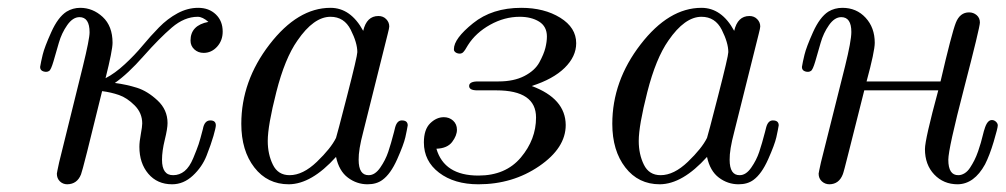

<svg xmlns="http://www.w3.org/2000/svg" viewBox="-20 -462 2582 493"><path d="M83 -290Q85 -302.2 89.6 -321.5Q94.2 -340.8 111.6 -379.4Q128.9 -418 150.9 -432.1Q167 -441.9 186 -441.9Q218.3 -441.9 243.7 -418.5Q269 -395 269 -352.1Q269 -333 251 -261.2Q274.9 -273.4 300.5 -297.1Q326.2 -320.8 346.2 -345Q366.2 -369.1 388.2 -391.6Q410.2 -414.1 436 -428Q461.9 -441.9 488.8 -441.9Q516.6 -441.9 534.2 -425Q551.8 -408.2 551.8 -380.9Q551.8 -357.9 537.4 -342Q522.9 -326.2 502.9 -326.2Q488.8 -326.2 479 -335.2Q469.2 -344.2 469.2 -357.9Q469.2 -397 515.1 -405.8Q500 -418.9 487.8 -418.9Q453.6 -418.9 421.4 -391.4Q389.2 -363.8 348.6 -317.9Q308.1 -272 274.9 -249Q304.7 -245.1 331.8 -236.6Q358.9 -228 384.5 -204.1Q410.2 -180.2 410.2 -146Q410.2 -131.8 403.1 -103Q396 -74.2 396 -51.8Q396 -11.7 424.8 -12.2Q440.9 -12.2 453.9 -22.7Q466.8 -33.2 476.3 -56.2Q485.8 -79.1 490 -91.6Q494.1 -104 501 -130.9Q504.9 -152.8 520 -152.8Q534.2 -152.8 534.2 -140.1Q534.2 -134.3 528.1 -113Q522 -91.8 510.5 -62.5Q499 -33.2 475.1 -11Q451.2 11.2 421.9 11.2Q383.8 11.2 360.8 -15.9Q337.9 -43 337.9 -85Q337.9 -98.1 341.6 -117.7Q345.2 -137.2 345.2 -145Q345.2 -171.9 325.7 -191.4Q306.2 -210.9 285.6 -218Q265.1 -225.1 242.2 -228Q192.4 -23.9 188 -14.2Q178.2 10.7 152.8 11.2Q141.6 11.2 133.8 3.7Q126 -3.9 126 -16.1Q126 -18.1 131.8 -44.9L192.9 -292Q210 -361.8 210 -378.9Q210 -418 184.1 -418Q167 -418 152.6 -397.5Q138.2 -377 131.1 -352.1Q124 -327.1 117.4 -304.7Q110.8 -282.2 106 -279.8Q100.1 -275.9 91.6 -278.6Q83 -281.2 83 -290Z M599.6 -144Q599.6 -253.9 672.1 -347.9Q744.6 -441.9 828.6 -441.9Q880.4 -441.9 912.6 -382.8Q921.4 -420.9 951.7 -420.9Q963.9 -420.9 971.7 -412.8Q979.5 -404.8 979.5 -394Q979.5 -390.1 975.6 -375L912.6 -123Q900.4 -77.1 900.9 -51.8Q900.9 -11.7 926.8 -12.2Q942.9 -12.2 956.3 -31.5Q969.7 -50.8 976.8 -71.8Q983.9 -92.8 991.7 -123Q993.7 -130.9 994.6 -134.8Q999.5 -152.8 1011.7 -152.8Q1026.9 -152.8 1026.9 -140.1Q1024.9 -127.9 1020.8 -109.4Q1016.6 -90.8 999.8 -53Q982.9 -15.1 961.9 0Q946.8 11.2 923.8 11.2Q896 11.2 873.3 -5.9Q850.6 -22.9 842.8 -59.1Q779.8 10.7 721.7 11.2Q666.5 11.2 633.1 -32Q599.6 -75.2 599.6 -144ZM667.5 -100.1Q667.5 -65.9 680.7 -39.1Q693.8 -12.2 723.6 -12.2Q757.8 -12.2 793.7 -46.6Q829.6 -81.1 842.8 -107.9Q844.7 -112.8 871.1 -215.3Q897.5 -317.9 897.5 -328.1Q897.5 -352.1 880.6 -385.5Q863.8 -418.9 828.6 -418.9Q785.6 -418.9 743.7 -357.9Q711.4 -312 689.5 -225.6Q667.5 -139.2 667.5 -100.1Z M1068.4 -96.2Q1068.4 -129.4 1084.5 -145.3Q1100.6 -161.1 1119.6 -161.1Q1133.8 -161.1 1143.6 -152.1Q1153.3 -143.1 1153.3 -128.9Q1153.3 -113.8 1140.9 -97.4Q1128.4 -81.1 1100.6 -80.1Q1120.6 -11.2 1208.5 -11.2Q1278.3 -11.2 1317.4 -57.6Q1356.4 -104 1356.4 -160.2Q1356.4 -230 1254.4 -230H1205.6Q1184.6 -230 1184.6 -241.2Q1184.6 -253.4 1209.5 -252.9H1260.3Q1299.3 -252.9 1326.4 -266.8Q1353.5 -280.8 1365 -302Q1376.5 -323.2 1380.4 -339.1Q1384.3 -355 1384.3 -368.2Q1384.3 -394 1364.3 -406.5Q1344.2 -418.9 1314.5 -418.9Q1275.4 -418.9 1238.5 -398.4Q1201.7 -377.9 1181.6 -346.2Q1173.8 -332 1168.5 -327.1Q1163.6 -323.2 1156.5 -324.7Q1149.4 -326.2 1146.5 -331.1Q1145.5 -332 1145.5 -335.9Q1145.5 -362.8 1194.6 -402.3Q1243.7 -441.9 1318.4 -441.9Q1377.4 -441.9 1418.5 -416.5Q1459.5 -391.1 1459.5 -351.1Q1459.5 -316.9 1429.9 -287.8Q1400.4 -258.8 1345.2 -241.2Q1432.1 -209 1432.6 -141.1Q1432.6 -82 1364.5 -35.4Q1296.4 11.2 1208.5 11.2Q1146.5 11.2 1107.4 -18.6Q1068.4 -48.3 1068.4 -96.2Z M1552.2 -144Q1552.2 -253.9 1624.8 -347.9Q1697.3 -441.9 1781.2 -441.9Q1833 -441.9 1865.2 -382.8Q1874 -420.9 1904.3 -420.9Q1916.5 -420.9 1924.3 -412.8Q1932.1 -404.8 1932.1 -394Q1932.1 -390.1 1928.2 -375L1865.2 -123Q1853 -77.1 1853.5 -51.8Q1853.5 -11.7 1879.4 -12.2Q1895.5 -12.2 1908.9 -31.5Q1922.4 -50.8 1929.4 -71.8Q1936.5 -92.8 1944.3 -123Q1946.3 -130.9 1947.3 -134.8Q1952.1 -152.8 1964.4 -152.8Q1979.5 -152.8 1979.5 -140.1Q1977.5 -127.9 1973.4 -109.4Q1969.2 -90.8 1952.4 -53Q1935.5 -15.1 1914.6 0Q1899.4 11.2 1876.5 11.2Q1848.6 11.2 1825.9 -5.9Q1803.2 -22.9 1795.4 -59.1Q1732.4 10.7 1674.3 11.2Q1619.1 11.2 1585.7 -32Q1552.2 -75.2 1552.2 -144ZM1620.1 -100.1Q1620.1 -65.9 1633.3 -39.1Q1646.5 -12.2 1676.3 -12.2Q1710.4 -12.2 1746.3 -46.6Q1782.2 -81.1 1795.4 -107.9Q1797.4 -112.8 1823.7 -215.3Q1850.1 -317.9 1850.1 -328.1Q1850.1 -352.1 1833.3 -385.5Q1816.4 -418.9 1781.2 -418.9Q1738.3 -418.9 1696.3 -357.9Q1664.1 -312 1642.1 -225.6Q1620.1 -139.2 1620.1 -100.1Z M2039.1 -290Q2041 -302.2 2045.7 -321.5Q2050.3 -340.8 2067.6 -379.4Q2085 -418 2106.9 -432.1Q2123 -441.9 2143.1 -441.9Q2179.2 -441.9 2202.6 -416.5Q2226.1 -391.1 2226.1 -352.1Q2226.1 -330.1 2205.1 -252.9H2395Q2423.8 -377 2434.3 -403.6Q2444.8 -430.2 2468.3 -430.2Q2479.5 -430.2 2487.8 -423.1Q2496.1 -416 2496.1 -404.1Q2496.1 -392.1 2455.6 -236.1Q2415 -80.1 2415 -51.8Q2415 -11.7 2440.9 -12.2Q2448.7 -12.2 2456.8 -17.1Q2464.8 -22 2470.9 -31.5Q2477.1 -41 2481.9 -50.5Q2486.8 -60.1 2491.5 -73.5Q2496.1 -86.9 2498.5 -95.5Q2501 -104 2503.9 -116Q2506.8 -127.9 2507.8 -129.9Q2514.6 -153.8 2526.9 -153.8Q2532.7 -153.8 2537.4 -149.4Q2542 -145 2542 -140.1Q2542 -133.3 2531.5 -98.1Q2521 -63 2509.3 -40Q2481.4 10.7 2439 11.2Q2402.8 11.2 2378.9 -13.9Q2355 -39.1 2355 -79.1Q2355 -104 2389.2 -230H2199.2Q2199.2 -229 2186 -177.5Q2172.9 -126 2159.4 -72Q2146 -18.1 2144 -14.2Q2134.3 10.7 2109.9 11.2Q2098.6 11.2 2090.3 3.7Q2082 -3.9 2082 -16.1Q2082 -18.1 2087.9 -44.9L2149.9 -292Q2166 -356.9 2166 -379.9Q2166 -418 2140.1 -418Q2123 -418 2108.6 -397.5Q2094.2 -377 2087.2 -352.1Q2080.1 -327.1 2073.5 -304.7Q2066.9 -282.2 2062 -279.8Q2056.2 -275.9 2047.6 -278.6Q2039.1 -281.2 2039.1 -290Z"/></svg>

Font: CMU Classical Serif
Style: Italic
Weight: 500
Italic angle: -14.04°
Version: Version 0.7.0